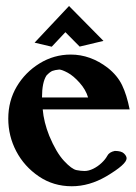

<svg xmlns="http://www.w3.org/2000/svg" viewBox="-20 -613 456 645"><path d="M247.6 -456.5 199.7 -504.9 153.8 -456.1 96.2 -469.7 211.9 -592.8 327.6 -475.6ZM221.2 12.7Q159.2 12.7 110.4 -20.5Q61.5 -53.7 34.7 -104.7Q7.8 -155.8 7.8 -214.4Q7.8 -273.9 36.1 -322Q64.5 -370.1 112.8 -399.9Q161.1 -429.7 217.8 -429.7Q283.7 -429.7 341.8 -385.3Q374.5 -359.4 390.1 -326.9Q405.8 -294.4 415.5 -245.6H123.5Q127 -203.1 145.5 -156.7Q168.9 -100.6 195.1 -72.5Q221.2 -44.4 237.3 -41.5Q252 -38.6 264.2 -38.6Q277.8 -38.6 293.2 -46.1Q308.6 -53.7 321.3 -65.7Q334 -77.6 340.3 -89.4Q346.7 -102.1 365.7 -106Q387.7 -106 396.5 -97.4Q405.3 -88.9 405.3 -81.1Q405.3 -61 336.9 -20.5Q279.8 12.7 221.2 12.7ZM275.9 -285.6Q268.1 -312 247.3 -335.2Q226.6 -358.4 207.5 -368.7Q188.5 -378.9 179.2 -379.4Q164.1 -377.9 156 -374.8Q147.9 -371.6 136.2 -359.4Q121.1 -336.4 121.1 -285.6Z"/></svg>

Font: Quaaykop
Style: Bold
Weight: 700
Designer: Tup Wanders
Foundry: Free font, DO NOT SELL
Version: Version 1.00;July 31, 2023;FontCreator 11.5.0.2430 64-bit